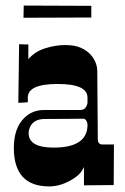

<svg xmlns="http://www.w3.org/2000/svg" viewBox="-20 -666 451 691"><path d="M294.9 -314.9Q294.9 -363.8 187.5 -363.8Q80.1 -363.8 80.1 -314.9V-297.9L45.9 -295.9L48.8 -506.8L82 -505.9V-453.1Q106 -481 143.3 -492.4Q180.7 -503.9 215.1 -503.9Q249.5 -503.9 271.7 -493.7Q293.9 -483.4 306.6 -468.8Q330.1 -441.9 330.1 -409.2L330.6 -337.4L331.5 -228L332 -166Q332 -146 348.1 -146H390.1L389.2 0L282.2 1V-64.9Q272 -41 248 -25.4Q202.6 4.9 157.2 4.9Q29.8 4.9 29.8 -133.8Q29.8 -205.1 67.9 -242.2Q96.7 -270 137.2 -270H266.1Q281.2 -270 286.6 -277.3Q294.9 -287.6 294.9 -297.9ZM172.9 -134.8Q294.9 -134.8 294.9 -216.8Q294.9 -225.1 290.5 -231.9Q286.1 -238.8 279.8 -238.8L230.5 -238.3L141.1 -237.8Q99.6 -237.8 86.9 -206.1Q83 -196.8 83 -187Q83 -134.8 172.9 -134.8ZM308.6 -603 64.5 -602.1 65.4 -646 308.6 -645Z"/></svg>

Font: Smokum
Style: Regular
Weight: 400
Designer: Astigmatic (AOETI)
Foundry: Astigmatic (AOETI)
Version: Version 1.001